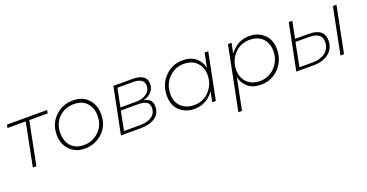

<svg xmlns="http://www.w3.org/2000/svg" viewBox="-33 -1181 3884 2031"><g transform="rotate(-20 1908.5 -165.0)"><path d="M152 0 248 -484H43L50 -520H502L495 -484H288L192 0Z M740 1Q637 1 572 -66Q507 -133 507 -236Q507 -361 590 -441.5Q673 -522 791 -522Q899 -522 961.5 -455Q1024 -388 1024 -282Q1024 -154 939 -76.5Q854 1 740 1ZM743 -38Q841 -38 912 -105.5Q983 -173 983 -283Q983 -365 933.5 -423.5Q884 -482 788 -482Q743 -482 700.2 -467Q657.5 -452 623.5 -421.5Q589.5 -391 569.2 -345.2Q549 -299.5 549 -238Q549 -201.5 559.8 -166Q570.5 -130.5 593.5 -101.5Q616.5 -72.5 653.5 -55.2Q690.5 -38 743 -38Z M1248 -520H1461Q1621 -520 1621 -408Q1621 -356 1587.5 -319Q1554 -282 1496 -268Q1545 -259 1568 -233.5Q1591 -208 1591 -163Q1591 -86 1531.5 -43Q1472 0 1365 0H1144ZM1412 -280Q1488 -280 1534 -313.5Q1580 -347 1580 -403Q1580 -487 1455 -487H1281L1240 -280ZM1370 -33Q1456 -33 1504 -67.5Q1552 -102 1552 -163Q1552 -208 1522.5 -228Q1493 -248 1424 -248H1233L1190 -33Z M1972 3Q1877 3 1809 -57Q1743 -118 1743 -227Q1743 -353 1825.5 -438.5Q1908 -524 2025 -524Q2117 -524 2172.5 -478.5Q2228 -433 2243 -360L2275 -521H2316L2212 0H2171L2195 -115Q2110 3 1972 3ZM1982 -36Q2087 -36 2155.5 -110Q2224 -184 2224 -289Q2224 -372 2172 -428Q2120 -484 2026 -484Q1925 -484 1855 -412Q1785 -340 1785 -230Q1785 -136 1842 -86Q1899 -36 1982 -36Z M2436 194H2395L2538 -521H2579L2555 -406Q2642 -524 2778 -524Q2875 -524 2940 -463Q3007 -403 3007 -294Q3007 -234 2988.8 -184.8Q2970.5 -135.5 2939 -97.8Q2907.5 -60 2866 -35.5Q2802 3 2725 3Q2633 3 2578.5 -41.5Q2524 -86 2507 -160ZM2724 -37Q2825 -37 2895 -110.5Q2965 -184 2965 -291Q2965 -326.5 2953.8 -361.2Q2942.5 -396 2918.8 -423.8Q2895 -451.5 2857.8 -468.2Q2820.5 -485 2768 -485Q2662 -485 2594 -410.5Q2526 -336 2526 -232Q2526 -145 2581 -91Q2636 -37 2724 -37Z M3719 -520H3759L3655 0H3615ZM3378 -330Q3551 -330 3551 -193Q3551 -150 3534 -114Q3517 -78 3486.5 -53Q3456 -28 3412.5 -14Q3369 0 3315 0H3118L3222 -520H3262L3224 -330ZM3315 -32Q3359 -32 3395.5 -43.5Q3432 -55 3458 -75.5Q3484 -96 3498 -125.5Q3512 -155 3512 -191Q3512 -245 3477 -271.5Q3442 -298 3367 -298H3217L3165 -32Z"/></g></svg>

Font: Argentum Sans ExtraLight
Style: Italic
Weight: 200
Italic angle: -11°
Designer: Julieta Ulanovsky (font), Cristiano Sobral (main changes and remaster)
Foundry: Julieta Ulanovsky (font), Cristiano Sobral (main changes and remaster)
Version: Version 2.007;June 15, 2022;FontCreator 14.0.0.2814 64-bit; 